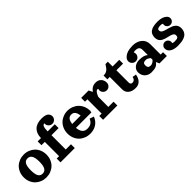

<svg xmlns="http://www.w3.org/2000/svg" viewBox="208 -1709 2785 2785"><g transform="rotate(-45 1600.5 -316.5)"><path d="M167.4 -440.7Q210.2 -457.5 258.3 -457.5Q306.4 -457.5 349.2 -440.7Q392.1 -423.8 423.8 -393.7Q455.6 -363.5 474 -319.3Q492.4 -275.1 492.4 -223.1Q492.4 -171.1 474 -127Q455.6 -82.8 423.8 -52.6Q392.1 -22.5 349.2 -5.6Q306.4 11.2 258.3 11.2Q210.2 11.2 167.4 -5.6Q124.5 -22.5 92.9 -52.6Q61.3 -82.8 42.8 -127Q24.4 -171.1 24.4 -223.1Q24.4 -275.1 42.8 -319.3Q61.3 -363.5 92.9 -393.7Q124.5 -423.8 167.4 -440.7ZM258.3 -379.4Q241.2 -379.4 227.8 -374.5Q214.4 -369.6 203.1 -358.4Q191.9 -347.2 184.7 -329.3Q177.5 -311.5 173.5 -284.9Q169.4 -258.3 169.4 -223.1Q169.4 -188 173.5 -161.4Q177.5 -134.8 184.7 -116.9Q191.9 -99.1 203.1 -87.9Q214.4 -76.7 227.8 -71.8Q241.2 -66.9 258.3 -66.9Q279.8 -66.9 295.7 -75.1Q311.5 -83.3 323.4 -101.3Q335.2 -119.4 341.2 -149.9Q347.2 -180.4 347.2 -223.1Q347.2 -265.9 341.2 -296.4Q335.2 -326.9 323.4 -345Q311.5 -363 295.7 -371.2Q279.8 -379.4 258.3 -379.4Z M536.4 -371.1V-449.2H604.7Q604.7 -541 657 -592.8Q709.2 -644.5 809.8 -644.5Q847.4 -644.5 873.5 -638.1Q899.7 -631.6 913.3 -621.3Q927 -611.1 936 -595.7Q946.5 -578.1 946.5 -556.6Q946.5 -524.2 923.7 -501.3Q900.9 -478.5 868.4 -478.5Q835.9 -478.5 813.1 -501.3Q790.3 -524.2 790.3 -556.6Q790.3 -561.5 790.8 -566.4Q790.5 -566.4 790.3 -566.4Q764.9 -566.4 753.2 -537.6Q741.5 -508.8 741.5 -449.2H887.9V-371.1H741.5V-78.1H848.9V0H555.9V-78.1H604.7V-371.1Z M1068.1 -195.3Q1070.3 -167 1077.4 -144.8Q1084.5 -122.6 1094.6 -108.4Q1104.7 -94.2 1118.2 -85.1Q1131.6 -75.9 1145.8 -72.1Q1159.9 -68.4 1176 -68.4Q1227.5 -68.4 1256.5 -88.3Q1285.4 -108.2 1302.7 -149.7L1367.7 -127.2Q1358.9 -103.5 1345.3 -82.6Q1331.8 -61.8 1312.7 -44.2Q1293.7 -26.6 1270.4 -14Q1247.1 -1.5 1217.8 5.6Q1188.5 12.7 1156 12.7Q1107.9 12.7 1065.1 -4.2Q1022.2 -21 990.6 -51.1Q959 -81.3 940.6 -125.5Q922.1 -169.7 922.1 -221.7Q922.1 -273.7 940.6 -318.4Q959 -363 990.6 -393.7Q1022.2 -424.3 1065.1 -441.7Q1107.9 -459 1156 -459Q1204.1 -459 1246.9 -441.7Q1289.8 -424.3 1321.4 -393.7Q1353 -363 1371.5 -318.4Q1389.9 -273.7 1389.9 -221.7L1383.8 -195.3ZM1069.8 -273.4H1242.2Q1235.8 -329.6 1214.1 -355.2Q1192.4 -380.9 1156.5 -380.9Q1138.7 -380.9 1124.5 -375.1Q1110.4 -369.4 1099.1 -356.8Q1087.9 -344.2 1080.4 -323.4Q1073 -302.5 1069.8 -273.4Z M1429 -449.2H1580.6L1611.3 -389.9Q1654.5 -459 1733.6 -459Q1786.6 -459 1817.7 -426.4Q1848.9 -393.8 1848.9 -341.8Q1848.9 -309.3 1826 -286.5Q1803.2 -263.7 1770.8 -263.7Q1738.3 -263.7 1715.5 -286.5Q1692.6 -309.3 1692.6 -341.8Q1692.6 -355 1696.8 -367.2Q1690.2 -371.1 1682.9 -371.1Q1666.5 -371.1 1649 -349.7Q1631.6 -328.4 1615.5 -285.9L1614.5 -78.1H1721.9V0H1429V-78.1H1477.8V-371.1H1429Z M2024.7 -546.9H2073.5V-449.2H2210.2V-371.1H2073.5V-117.2Q2073.5 -100.6 2082.9 -89.4Q2092.3 -78.1 2112.5 -78.1Q2135.3 -78.1 2151.1 -93.1Q2167 -108.2 2171.1 -136.7L2229.7 -127Q2226.1 -98.4 2215.7 -74.1Q2205.3 -49.8 2188.7 -30.9Q2172.1 -12 2147.6 -1.1Q2123 9.8 2093 9.8Q2020 9.8 1978.4 -24.3Q1936.8 -58.3 1936.8 -117.2V-371.1H1887.9V-449.2H1897.7Q1935.3 -449.2 1964.1 -470.7Q1992.9 -492.2 2024.7 -546.9Z M2688.7 -294.2V-78.1H2737.5V0H2585.4L2563.7 -50.8Q2538.8 -15.1 2506 -2Q2473.1 11.2 2414.3 11.2Q2383.8 11.2 2357.5 0.6Q2331.3 -10 2312.9 -28.3Q2294.4 -46.6 2284.1 -72.3Q2273.7 -97.9 2273.7 -127.2Q2273.7 -177.7 2313.2 -211.1Q2352.8 -244.4 2414.3 -244.4Q2463.9 -244.4 2496.3 -235Q2528.8 -225.6 2552 -205.1V-308.6Q2552 -330.6 2546 -345.3Q2540 -360.1 2528.1 -368Q2516.1 -376 2501.2 -379.2Q2486.3 -382.3 2465.6 -382.3Q2449 -382.3 2435.5 -375.2Q2443.1 -359.4 2443.1 -341.8Q2443.1 -309.3 2420.3 -286.5Q2397.5 -263.7 2365 -263.7Q2332.5 -263.7 2309.7 -286.5Q2286.9 -309.3 2286.9 -341.8Q2286.9 -358.4 2293.3 -373Q2299.8 -387.7 2311.3 -398.7Q2321 -408.9 2331.5 -417.1Q2342 -425.3 2358 -433.5Q2374 -441.7 2392.8 -447Q2411.6 -452.4 2437.9 -455.7Q2464.1 -459 2495.4 -459Q2535.9 -459 2571.5 -447Q2607.2 -435.1 2633.1 -413.8Q2658.9 -392.6 2673.8 -361.6Q2688.7 -330.6 2688.7 -294.2ZM2552 -108.4V-142.1Q2536.9 -156.5 2517.9 -166.4Q2499 -176.3 2482.9 -176.3Q2448.2 -176.3 2434.1 -164.7Q2419.9 -153.1 2419.9 -127.2Q2419.9 -96.2 2432.1 -81.5Q2444.3 -66.9 2477.5 -66.9Q2496.3 -66.9 2516.7 -79Q2537.1 -91.1 2552 -108.4Z M2925 -77.9Q2939 -68.4 2967 -68.4Q2992.2 -68.4 3007.9 -71.3Q3023.7 -74.2 3031.7 -80.9Q3039.8 -87.6 3042.5 -95.8Q3045.2 -104 3045.2 -117.2Q3045.2 -132.8 3036.9 -144Q3028.6 -155.3 3014.4 -162.1Q3000.2 -168.9 2981.9 -174.2Q2963.6 -179.4 2943.4 -184.2Q2923.1 -189 2902.8 -194.7Q2882.6 -200.4 2864.3 -209.8Q2845.9 -219.2 2831.8 -232.1Q2817.6 -244.9 2809.3 -265.4Q2801 -285.9 2801 -312.5Q2801 -336.9 2806.9 -356.9Q2812.7 -377 2822.5 -391Q2832.3 -405 2847.2 -415.5Q2862.1 -426 2878.3 -432.4Q2894.5 -438.7 2914.9 -442.6Q2935.3 -446.5 2954.3 -447.9Q2973.4 -449.2 2995.8 -449.2Q3044.7 -449.2 3081.2 -436.8Q3117.7 -424.3 3138.7 -403.3Q3149.9 -393.8 3156.1 -380.2Q3162.4 -366.7 3162.4 -351.6Q3162.4 -323.2 3142.3 -303.2Q3122.3 -283.2 3094 -283.2Q3065.7 -283.2 3045.7 -303.2Q3025.6 -323.2 3025.6 -351.6Q3025.6 -361.8 3028.6 -371.3Q3014.6 -380.9 2986.6 -380.9Q2952.1 -380.9 2935.2 -372.6Q2918.2 -364.3 2918.2 -341.8Q2918.2 -327.6 2925.3 -316.8Q2932.4 -305.9 2944.6 -299Q2956.8 -292 2973 -285.8Q2989.3 -279.5 3007.6 -275.3Q3025.9 -271 3045.2 -264.9Q3064.5 -258.8 3082.8 -252.4Q3101.1 -246.1 3117.3 -235.7Q3133.5 -225.3 3145.8 -212.4Q3158 -199.5 3165 -180.1Q3172.1 -160.6 3172.1 -136.7Q3172.1 -102.5 3160.8 -76.5Q3149.4 -50.5 3130.5 -34.4Q3111.6 -18.3 3083.5 -8.2Q3055.4 2 3025.1 5.9Q2994.9 9.8 2957.8 9.8Q2882.8 9.8 2837 -18.8Q2791.3 -47.4 2791.3 -97.7Q2791.3 -126 2811.3 -146Q2831.3 -166 2859.6 -166Q2887.9 -166 2908 -146Q2928 -126 2928 -97.7Q2928 -87.4 2925 -77.9Z"/></g></svg>

Font: Orelega One
Style: Regular
Weight: 400
Version: Version 1.1 ; ttfautohint (v1.8.3)